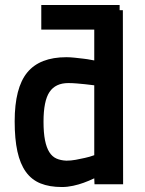

<svg xmlns="http://www.w3.org/2000/svg" viewBox="-20 -741 584 772"><path d="M146 -721H461V-700H474L475 0H360L359 -24Q338 -14 316 -6Q297 1 274 6Q251 11 229 11Q179 11 143 -3.5Q107 -18 84 -50Q61 -82 50 -132Q39 -182 39 -253Q39 -388 89.5 -449.5Q140 -511 247 -511Q262 -511 280.5 -509Q299 -507 316 -505Q333 -503 345 -500.5Q357 -498 359 -498V-622H146ZM247 -95Q265 -95 284.5 -98.5Q304 -102 321 -106Q340 -110 359 -117V-398Q357 -398 346.5 -399.5Q336 -401 321 -402.5Q306 -404 288.5 -405.5Q271 -407 255 -407Q203 -407 179 -371Q155 -335 155 -252Q155 -207 161 -177Q167 -147 178.5 -129Q190 -111 207 -103.5Q224 -96 247 -95Z"/></svg>

Font: Panefresco 800wt
Style: Regular
Weight: 800
Designer: Campivisivi
Foundry: Campivisivi & Chank Co
Version: Version 1.001